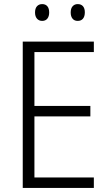

<svg xmlns="http://www.w3.org/2000/svg" viewBox="-20 -917 534 937"><path d="M438 0H91V-714H438V-663H148V-400H421V-349H148V-51H438ZM151 -856Q151 -876 160.5 -886.5Q170 -897 186 -897Q202 -897 211 -886.5Q220 -876 220 -856Q220 -837 211 -826Q202 -815 186 -815Q170 -815 160.5 -826Q151 -837 151 -856ZM325 -856Q325 -876 334.5 -886.5Q344 -897 359 -897Q376 -897 385 -886.5Q394 -876 394 -857Q394 -837 385 -826Q376 -815 359 -815Q343 -815 334 -826Q325 -837 325 -856Z"/></svg>

Font: Noto Sans Hebrew SemiCondensed Light
Style: Regular
Weight: 300
Width: 4
Designer: Monotype Design Team
Foundry: Monotype Imaging Inc.
Version: Version 2.003